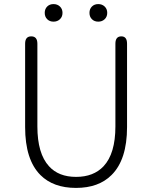

<svg xmlns="http://www.w3.org/2000/svg" viewBox="-20 -907 745 940"><path d="M178 -50Q103 -125 103 -285V-693Q103 -729 133 -729Q163 -729 163 -693V-288Q163 -155 220 -93Q267 -41 352.5 -41Q438 -41 487 -93Q545 -155 545 -288V-693Q545 -729 574 -729Q602 -729 602 -693V-285Q602 -125 526 -50Q463 13 352 13Q241 13 178 -50ZM242 -801Q223 -801 211 -813Q199 -825 199 -844Q199 -863 211 -875Q223 -887 242 -887Q261 -887 273.5 -875Q286 -863 286 -844Q286 -825 273.5 -813Q261 -801 242 -801ZM461 -801Q442 -801 430 -813Q418 -825 418 -844Q418 -863 430 -875Q442 -887 461 -887Q480 -887 492.5 -875Q505 -863 505 -844Q505 -825 492.5 -813Q480 -801 461 -801Z"/></svg>

Font: Resource Han Rounded KR Light
Style: Regular
Weight: 300
Designer: Cyano Hao (round all glyphs); Ryoko NISHIZUKA 西塚涼子 (kana, bopomofo & ideographs); Paul D. Hunt (Latin, Greek & Cyrillic)
Foundry: Cyano Hao
Version: 0.990